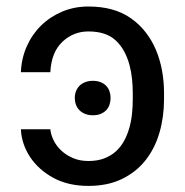

<svg xmlns="http://www.w3.org/2000/svg" viewBox="-20 -573 580 602"><path d="M257.1 -552.6Q338.4 -552.6 390.6 -515.6Q416.9 -497.2 436.4 -472.1Q456 -447.1 468.8 -416.9Q481.5 -386.7 487.9 -352.5Q494.3 -318.2 494.3 -281.2V-261.4Q494.3 -206.7 480.1 -157.5Q465.9 -108.3 436.6 -71Q407.3 -33.7 362.6 -11.9Q317.8 9.9 257.1 9.9Q193.9 9.9 147.4 -15.3Q123.9 -28.1 105.5 -44.7Q87 -61.4 74 -81.1Q61.1 -100.9 53.8 -122.7Q46.5 -144.5 45.5 -167.6H137.8Q139.6 -150.2 148.4 -132.5Q157.3 -114.7 172.6 -100.5Q187.9 -86.3 209.2 -77.2Q230.5 -68.2 257.1 -68.2Q285.2 -68.2 306.3 -76.2Q327.4 -84.2 342.9 -98Q358.3 -111.9 368.6 -130.5Q378.9 -149.1 385.1 -170.6Q391.3 -192.1 393.8 -215.4Q396.3 -238.6 396.3 -261.4V-281.2Q396.3 -302.6 394 -325.3Q391.7 -348 385.8 -369.9Q380 -391.7 369.5 -411.4Q359 -431.1 342.7 -446.4Q312.5 -474.4 257.1 -474.4Q210.2 -474.4 175.8 -442.1Q141 -409.4 137.8 -346.6H45.5Q47.2 -389.9 63.9 -427.6Q80.6 -465.2 108.8 -492.9Q137.1 -520.6 175.1 -536.6Q213.1 -552.6 257.1 -552.6ZM271.3 -319.6Q285.2 -319.6 295.6 -315.3Q306.1 -311.1 313 -303.8Q320 -296.5 323.3 -286.8Q326.7 -277 326.7 -265.6Q326.7 -254.6 323.3 -244.7Q320 -234.7 313 -227.5Q306.1 -220.2 295.6 -215.9Q285.2 -211.6 271.3 -211.6Q257.5 -211.6 246.8 -215.9Q236.2 -220.2 229 -227.5Q221.9 -234.7 218.2 -244.7Q214.5 -254.6 214.5 -265.6Q214.5 -277 218.2 -286.8Q221.9 -296.5 229 -303.8Q236.2 -311.1 246.8 -315.3Q257.5 -319.6 271.3 -319.6Z"/></svg>

Font: Inter P
Style: Regular
Weight: 400
Designer: Rasmus Andersson
Foundry: rsms
Version: Version 3.018;git-588b23468